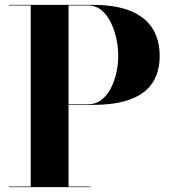

<svg xmlns="http://www.w3.org/2000/svg" viewBox="-20 -770 715 790"><path d="M361.5 -750Q457 -750 518 -724.5Q579 -699 608 -652Q637 -605 637 -540Q637 -475 608 -430Q579 -385 518 -361.8Q457 -338.5 362 -338.5H262V-2.5H351.5V0H17V-2.5H106.5V-747.5H17V-750ZM262 -341H341.5Q374 -341 397.5 -359.2Q421 -377.5 436.2 -407.2Q451.5 -437 459 -471.8Q466.5 -506.5 466.5 -540Q466.5 -573.5 459 -609.5Q451.5 -645.5 436.2 -677Q421 -708.5 397.5 -728Q374 -747.5 341.5 -747.5H262Z"/></svg>

Font: Bodoni Moda 72pt
Style: Bold
Weight: 700
Designer: Owen Earl
Foundry: indestructible type
Version: Version 2.004